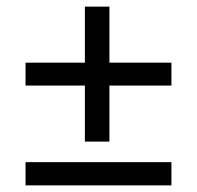

<svg xmlns="http://www.w3.org/2000/svg" viewBox="-20 -589 593 579"><path d="M497 -30H57V-100H497ZM497 -331H310V-162H236V-331H57V-400H236V-569H310V-400H497Z"/></svg>

Font: Hind Mysuru
Style: Regular
Weight: 400
Designer: Manushi Parikh, Hitesh Malaviya
Foundry: Indian Type Foundry
Version: Version 0.703;PS 1.0;hotconv 1.0.86;makeotf.lib2.5.63406